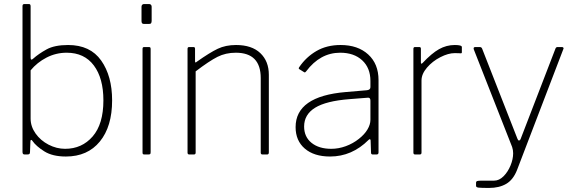

<svg xmlns="http://www.w3.org/2000/svg" viewBox="-20 -762 2832 947"><path d="M102 0Q96 0 93.5 -3Q91 -6 91 -13V-732Q91 -742 100 -742H123Q131 -742 131 -731V-478Q131 -468 135 -468Q139 -468 144 -473Q171 -497 210 -518.5Q249 -540 316 -540Q425 -540 479 -463.5Q533 -387 533 -267Q533 -138 472.5 -64Q412 10 305 10Q239 10 198.5 -15.5Q158 -41 140 -67Q137 -72 134 -72Q130 -72 130 -64L128 -13Q128 -5 125 -2.5Q122 0 113 0ZM131 -177Q131 -138 155.5 -103.5Q180 -69 219.5 -48.5Q259 -28 301 -28Q384 -28 437 -89Q490 -150 490 -267Q490 -376 443 -439Q396 -502 309 -502Q256 -502 209.5 -478Q163 -454 131 -415Z M728 -660Q728 -652 725.5 -648Q723 -644 716 -644H689Q678 -644 678 -658V-729Q678 -735 681.5 -738.5Q685 -742 690 -742H716Q721 -742 724.5 -738.5Q728 -735 728 -729ZM723 -12Q723 -5 721 -2.5Q719 0 711 0H694Q687 0 685 -2Q683 -4 683 -10V-520Q683 -526 685 -528Q687 -530 692 -530H714Q719 -530 721 -528Q723 -526 723 -520Z M905 -9V-521Q905 -530 913 -530H934Q942 -530 942 -522V-460Q942 -455 944 -454Q946 -453 950 -457Q1015 -503 1054 -521.5Q1093 -540 1144 -540Q1222 -540 1264 -500Q1306 -460 1306 -393V-10Q1306 0 1297 0H1275Q1266 0 1266 -9V-377Q1266 -502 1143 -502Q1093 -502 1052.5 -481.5Q1012 -461 945 -410V-9Q945 0 936 0H914Q905 0 905 -9Z M1608 10Q1529 10 1483.5 -29Q1438 -68 1438 -135Q1438 -287 1685 -308L1790 -317Q1807 -319 1807 -332V-363Q1807 -427 1766.5 -464.5Q1726 -502 1658 -502Q1559 -502 1490 -410Q1488 -407 1485.5 -405.5Q1483 -404 1480 -406L1456 -421Q1451 -424 1456 -431Q1490 -481 1541 -510.5Q1592 -540 1660 -540Q1745 -540 1796 -493.5Q1847 -447 1847 -367V-10Q1847 0 1837 0H1819Q1810 0 1810 -9L1808 -70Q1807 -75 1804.5 -75.5Q1802 -76 1798 -72Q1716 10 1608 10ZM1793 -280 1704 -273Q1588 -264 1534 -230.5Q1480 -197 1480 -138Q1480 -87 1516.5 -57.5Q1553 -28 1614 -28Q1650 -28 1685.5 -41Q1721 -54 1750 -77Q1778 -99 1792.5 -123.5Q1807 -148 1807 -171V-266Q1807 -282 1793 -280Z M2019 -9V-521Q2019 -530 2027 -530H2048Q2056 -530 2056 -522V-454Q2056 -449 2058 -448Q2060 -447 2064 -451Q2109 -499 2145.5 -519.5Q2182 -540 2223 -540Q2258 -540 2258 -530V-504Q2258 -499 2253 -499Q2250 -499 2243.5 -499.5Q2237 -500 2223 -500Q2191 -500 2152 -480Q2113 -460 2086 -428.5Q2059 -397 2059 -365V-9Q2059 0 2050 0H2028Q2019 0 2019 -9Z M2328 155V140Q2328 133 2333.5 131Q2339 129 2357 129H2417Q2442 129 2463.5 107.5Q2485 86 2498 54.5Q2511 23 2511 -6Q2511 -22 2506 -37L2317 -518Q2316 -520 2316 -523Q2316 -530 2325 -530H2346Q2355 -530 2358 -522L2532 -78Q2535 -69 2540 -69Q2546 -69 2550 -82L2720 -523Q2723 -530 2730 -530H2752Q2756 -530 2758.5 -527Q2761 -524 2759 -521L2530 77Q2511 125 2476.5 145Q2442 165 2392 165Q2354 165 2341 163.5Q2328 162 2328 155Z"/></svg>

Font: Libre Franklin Thin
Style: Regular
Weight: 250
Designer: Pablo Impallari, Rodrigo Fuenzalida
Foundry: Impallari Type
Version: Version 1.002; ttfautohint (v1.5)